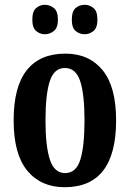

<svg xmlns="http://www.w3.org/2000/svg" viewBox="-20 -772 543 802"><path d="M250 10Q151 10 94 -59Q37 -128 37 -269Q37 -410 92 -479Q147 -548 253 -548Q352 -548 408.5 -479Q465 -410 465 -269Q465 10 250 10ZM252 -49Q298 -49 315.5 -105Q333 -161 333 -269Q333 -378 315 -433Q297 -488 251 -488Q206 -488 188 -433Q170 -378 170 -269Q170 -161 188.5 -105Q207 -49 252 -49ZM334 -629Q312 -629 296 -642.5Q280 -656 280 -690Q280 -725 296 -738.5Q312 -752 334 -752Q354 -752 370.5 -738.5Q387 -725 387 -690Q387 -656 370.5 -642.5Q354 -629 334 -629ZM167 -629Q147 -629 131 -642.5Q115 -656 115 -690Q115 -725 131 -738.5Q147 -752 167 -752Q188 -752 205 -738.5Q222 -725 222 -690Q222 -656 205 -642.5Q188 -629 167 -629Z"/></svg>

Font: Noto Serif Thai ExtraCondensed
Style: Bold
Weight: 700
Width: 2
Designer: Monotype Design Team
Foundry: Monotype Imaging Inc.
Version: Version 2.002; ttfautohint (v1.8.4.7-5d5b)